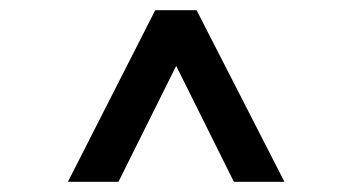

<svg xmlns="http://www.w3.org/2000/svg" viewBox="-20 -718 690 376"><path d="M113 -362 284 -698H365L537 -362H438L325 -589L212 -362Z"/></svg>

Font: Azeret Mono Thin
Style: Regular
Weight: 400
Version: Version 1.002